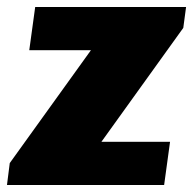

<svg xmlns="http://www.w3.org/2000/svg" viewBox="-38 -531 555 551"><path d="M496 -511 488 -451 253 -124H450L433 0H-18L-10 -63L223 -387H46L63 -511Z"/></svg>

Font: Chivo Black Italic
Style: Regular
Weight: 900
Italic angle: -8.05°
Designer: Hector Gatti
Foundry: Omnibus-Type
Version: Version 1.007